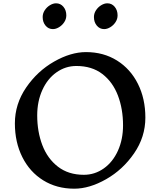

<svg xmlns="http://www.w3.org/2000/svg" viewBox="-20 -1121 969 1161"><path d="M381 -1028Q381 -1006 368.5 -987Q356 -968 337 -956.5Q318 -945 300 -945Q273 -945 255.5 -966Q238 -987 238 -1018Q238 -1040 250.5 -1059Q263 -1078 282 -1089.5Q301 -1101 319 -1101Q346 -1101 363.5 -1080Q381 -1059 381 -1028ZM691 -1028Q691 -1006 678.5 -987Q666 -968 647 -956.5Q628 -945 610 -945Q583 -945 565.5 -966Q548 -987 548 -1018Q548 -1040 560.5 -1059Q573 -1078 592 -1089.5Q611 -1101 629 -1101Q656 -1101 673.5 -1080Q691 -1059 691 -1028ZM859 -410Q859 -293 791 -194Q723 -95 622 -37.5Q521 20 429 20Q323 20 241.5 -30.5Q160 -81 115 -171Q70 -261 70 -375Q70 -492 138 -591.5Q206 -691 307 -748.5Q408 -806 500 -806Q606 -806 687.5 -755Q769 -704 814 -614Q859 -524 859 -410ZM205 -423Q205 -325 236 -243.5Q267 -162 330.5 -113Q394 -64 487 -64Q553 -64 607.5 -102.5Q662 -141 693 -209.5Q724 -278 724 -363Q724 -462 693 -543.5Q662 -625 599 -673.5Q536 -722 442 -722Q376 -722 321.5 -683.5Q267 -645 236 -576.5Q205 -508 205 -423Z"/></svg>

Font: Inknut Antiqua
Style: Regular
Weight: 400
Designer: Claus Eggers Sørensen
Foundry: Claus Eggers Sørensen
Version: Version 1.003; ttfautohint (v1.8.2) -l 8 -r 50 -G 200 -x 14 